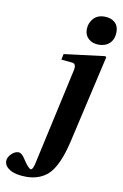

<svg xmlns="http://www.w3.org/2000/svg" viewBox="-188 -778 690 1078"><g transform="rotate(10 157.0 -239.0)"><path d="M-85 174Q-85 153 -65.5 133.5Q-46 114 -25 114Q-16 114 -8 120.5Q0 127 2.5 130.5Q5 134 14 147Q46 196 59 196Q70 196 78 162L200 -391Q209 -431 185 -434L121 -440L128 -473L360 -502L367 -497L252 5Q218 151 161 201Q112 242 41 242Q-20 242 -52.5 222.5Q-85 203 -85 174ZM232 -632Q232 -667 254.5 -693.5Q277 -720 319 -720Q354 -720 376.5 -701Q399 -682 399 -647Q399 -606 375.5 -582.5Q352 -559 313 -559Q277 -559 254.5 -579Q232 -599 232 -632Z"/></g></svg>

Font: Heuristica
Style: Bold Italic
Weight: 700
Italic angle: -13°
Version: Version 1.0.2